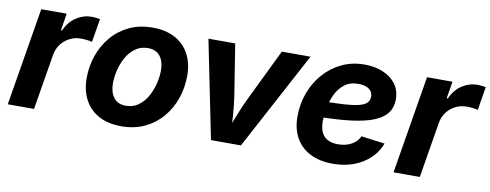

<svg xmlns="http://www.w3.org/2000/svg" viewBox="-53 -798 2691 1054"><g transform="rotate(10 1292.5 -271.5)"><path d="M17.5 0 107.8 -545.9H249.7L234.2 -450.8H240Q263.1 -501.3 302.8 -527.2Q342.4 -553.2 388.3 -553.2Q399.7 -553.2 412.5 -551.9Q425.3 -550.6 434.9 -548.3L413.2 -417.5Q403.1 -420.8 384.9 -422.9Q366.7 -425 351.1 -425Q317.6 -425 288.7 -410.5Q259.7 -396 240.4 -370.3Q221.1 -344.6 215.3 -310.7L163.9 0Z M651.1 10.7Q577.3 10.7 525.5 -17.6Q473.6 -45.8 446.3 -97.2Q418.9 -148.5 418.9 -217.2Q418.9 -283 439.8 -343.2Q460.8 -403.4 500.7 -450.7Q540.6 -498 597.9 -525.4Q655.3 -552.7 728.4 -552.7Q801.9 -552.7 853.9 -524.6Q905.8 -496.5 933.2 -445.1Q960.5 -393.8 960.5 -324.6Q960.5 -258.7 939.7 -198.5Q919 -138.2 879 -91.1Q839 -43.9 781.6 -16.6Q724.3 10.7 651.1 10.7ZM656.3 -104.6Q697.1 -104.6 726.8 -126.5Q756.6 -148.3 775.7 -182.7Q794.9 -217.1 804.1 -256Q813.3 -294.9 813.3 -328.7Q813.3 -361.5 803.3 -385.9Q793.3 -410.3 773.4 -423.9Q753.5 -437.5 723 -437.5Q682.2 -437.5 652.4 -415.9Q622.6 -394.3 603.5 -360.1Q584.3 -325.8 575.1 -287.1Q565.9 -248.3 565.9 -214Q565.9 -165.1 588.4 -134.9Q610.9 -104.6 656.3 -104.6Z M1150.2 0 1039.7 -545.9H1189L1234 -262.5Q1242.2 -209.6 1245.7 -155.3Q1249.1 -101 1252.5 -43.1H1221.1Q1243.6 -101 1264.6 -155.1Q1285.6 -209.1 1311.4 -262.5L1448.9 -545.9H1608.8L1317.1 0Z M1830 11.7Q1757.3 11.7 1704.6 -14.9Q1651.9 -41.5 1623.5 -91.4Q1595.1 -141.2 1595.1 -210.9Q1595.1 -280 1617.9 -342.1Q1640.7 -404.1 1682.7 -451.9Q1724.6 -499.8 1782.1 -527.4Q1839.6 -555 1909 -555Q1966.8 -555 2012.4 -535.9Q2058.1 -516.8 2084.5 -481.2Q2110.8 -445.7 2110.8 -396Q2110.8 -345.1 2081.1 -312.3Q2051.3 -279.4 1993.2 -261Q1935.1 -242.6 1850.1 -235.3Q1765.1 -228 1654.6 -228L1669.7 -316.6Q1763.3 -316.6 1822.9 -319.7Q1882.6 -322.9 1915.6 -331Q1948.7 -339.1 1961.7 -353.2Q1974.7 -367.2 1974.7 -388.8Q1974.7 -414.7 1953 -429.7Q1931.4 -444.7 1893.9 -444.7Q1846.1 -444.7 1815.4 -419.9Q1784.6 -395.2 1767.4 -357.5Q1750.3 -319.8 1743.3 -279.7Q1736.3 -239.5 1736.3 -208.5Q1736.3 -177.4 1745.9 -152.4Q1755.5 -127.5 1778.4 -113Q1801.3 -98.6 1840.6 -98.6Q1882.6 -98.6 1914.5 -115.9Q1946.4 -133.2 1960.3 -164.1L2092 -146.7Q2065.1 -75.1 1995.6 -31.7Q1926 11.7 1830 11.7Z M2167.9 0 2258.2 -545.9H2400.1L2384.6 -450.8H2390.4Q2413.5 -501.3 2453.2 -527.2Q2492.8 -553.2 2538.7 -553.2Q2550.1 -553.2 2562.9 -551.9Q2575.7 -550.6 2585.3 -548.3L2563.6 -417.5Q2553.5 -420.8 2535.3 -422.9Q2517.1 -425 2501.5 -425Q2468 -425 2439 -410.5Q2410.1 -396 2390.8 -370.3Q2371.5 -344.6 2365.6 -310.7L2314.3 0Z"/></g></svg>

Font: Adwaita Sans
Style: Italic
Weight: 400
Italic angle: -9.39999°
Designer: Rasmus Andersson
Foundry: rsms
Version: Version 4.001;git-9221beed3